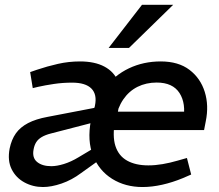

<svg xmlns="http://www.w3.org/2000/svg" viewBox="-20 -764 905 792"><path d="M157.2 7.5Q116 7.5 80.9 -11.5Q45.8 -30.5 28 -66Q10.3 -101.6 19.8 -151.5Q27.5 -188.6 45.5 -213.9Q63.4 -239.2 95.7 -256.2Q128.1 -273.1 176.3 -281.9L391.2 -323.2L378.6 -262.2L189.7 -213.3Q166.7 -207.4 151.9 -198.5Q137.1 -189.7 129.4 -177.4Q121.7 -165.2 118.6 -148Q111.8 -113.4 133 -95.9Q154.2 -78.5 191.8 -78.5Q214.2 -78.5 243.6 -87.5Q273 -96.6 303.5 -115L366 -152.3L388.5 -103.1L314.6 -50.2Q276 -21.3 233.9 -6.9Q191.8 7.5 157.2 7.5ZM357.9 -259.6 371.6 -328.1Q381.2 -374.1 357.2 -398.6Q333.1 -423.1 277.4 -423.1Q238.2 -423.1 202.5 -417.7Q166.7 -412.4 137.2 -405.8L115.1 -400.5L104.4 -466.6L132.8 -476.4Q174.3 -490.4 218.9 -500.5Q263.4 -510.6 310 -510.6Q370.8 -510.6 410.7 -489.3Q450.6 -468 466.7 -428.6Q482.7 -389.2 472.4 -335.4L458.3 -260.7ZM567.9 7.5Q496.8 7.5 442.7 -26.2Q388.7 -59.9 363.9 -121.5Q339.2 -183 354.9 -266.5Q370.4 -345.3 411.2 -399.5Q452 -453.7 511.9 -482.2Q571.8 -510.6 642.8 -510.6Q716 -510.6 761.6 -475.9Q807.1 -441.2 824.6 -385Q842.2 -328.7 828.7 -263.2L821.8 -227.5H410.5L425.1 -303.4H773.1L735.7 -269Q748.3 -336.8 720.5 -380.2Q692.7 -423.5 626.2 -423.5Q582.9 -423.5 547.4 -405.9Q512 -388.2 488.4 -353.7Q464.9 -319.2 454.8 -267.8Q443 -203 456 -162.1Q469.1 -121.2 504.1 -101.5Q539.2 -81.8 591.9 -81.8Q620.1 -81.8 650.7 -87Q681.2 -92.2 712.3 -101.3L751.1 -112.3L768.6 -44.1L734.2 -29.2Q691.4 -11.5 649 -2Q606.6 7.5 567.9 7.5ZM428.1 -566.3 565.8 -744.3H694.5L512.1 -566.3Z"/></svg>

Font: REM Medium
Style: Italic
Weight: 500
Italic angle: -11°
Designer: Octavio Pardo
Foundry: Ashler Design
Version: Version 1.005;gftools[0.9.28]